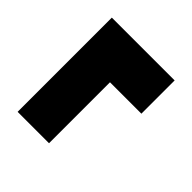

<svg xmlns="http://www.w3.org/2000/svg" viewBox="-58 -633 735 735"><g transform="rotate(-45 310.0 -265.0)"><path d="M565 -95H385V-265H55V-435H565Z"/></g></svg>

Font: CMG Sans Black
Style: Regular
Weight: 900
Designer: Julieta Ulanovsky
Foundry: Julieta Ulanovsky
Version: Version 7.200